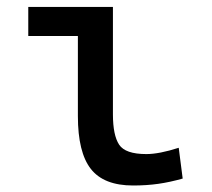

<svg xmlns="http://www.w3.org/2000/svg" viewBox="-20 -538 626 567"><path d="M373 9.8Q286.6 9.8 248.3 -39.1Q210 -87.9 210 -195.3V-431.6H63.5V-517.6H313.5V-200.2Q313.5 -138.7 331.8 -110.8Q350.1 -83 412.1 -83Q450.2 -83 507.8 -101.6L519.5 -10.7Q481.9 0 447.3 4.9Q412.6 9.8 373 9.8Z"/></svg>

Font: Cascadia Mono PL
Style: Regular
Weight: 400
Monospace: yes
Designer: Aaron Bell
Foundry: Saja Typeworks
Version: Version 2404.023; ttfautohint (v1.8.4)